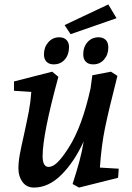

<svg xmlns="http://www.w3.org/2000/svg" viewBox="-20 -833 595 865"><path d="M63 -74Q63 -103 69 -136Q75 -169 88 -226Q102 -290 110 -332Q118 -374 121 -419L43 -424V-466L215 -510L243 -487Q172 -227 172 -130Q172 -81 199 -81Q218 -81 239.5 -102Q261 -123 289 -167Q350 -262 388 -435L396 -494L480 -510L509 -491Q469 -334 453 -256Q437 -178 430 -78L515 -73L512 -32L336 12L307 -4Q326 -63 338 -107.5Q350 -152 357 -196Q315 -104 257 -46Q199 12 133 12Q100 12 81.5 -13Q63 -38 63 -74ZM178 -588Q178 -620 197.5 -642.5Q217 -665 247 -665Q268 -665 279.5 -653Q291 -641 291 -621Q291 -587 272 -565Q253 -543 222 -543Q201 -543 189.5 -555Q178 -567 178 -588ZM355 -588Q355 -622 374.5 -643.5Q394 -665 424 -665Q444 -665 456 -653.5Q468 -642 468 -619Q468 -587 449 -565Q430 -543 400 -543Q378 -543 366.5 -555Q355 -567 355 -588ZM271 -720 468 -813 505 -751 298 -679Z"/></svg>

Font: Andada Pro SemiBold
Style: Italic
Weight: 600
Italic angle: -6.99998°
Designer: Carolina Giovagnoli
Foundry: Huerta Tipografica
Version: Version 3.005